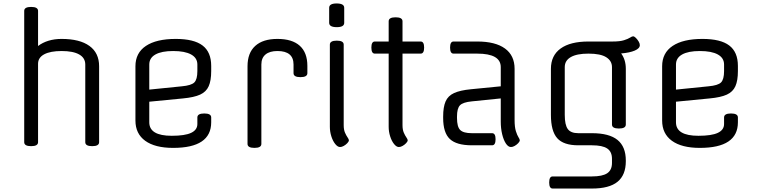

<svg xmlns="http://www.w3.org/2000/svg" viewBox="-20 -840 4386 1110"><path d="M553 -457V-18Q553 5 513 5Q473 5 473 -18V-467Q473 -505 438 -525Q403 -545 336 -545Q271 -545 235.5 -526Q200 -507 200 -471V-18Q200 5 160 5Q120 5 120 -18V-777Q120 -800 160 -800Q200 -800 200 -777V-574Q226 -594 260.5 -604.5Q295 -615 336 -615Q441 -615 497 -574.5Q553 -534 553 -457Z M1201 -459V-429Q1201 -374 1186.5 -341.5Q1172 -309 1137 -293Q1102 -277 1038 -271L843 -252V-133Q843 -55 973 -55Q1049 -55 1085 -72Q1121 -89 1121 -123V-161Q1121 -184 1161 -184Q1201 -184 1201 -161V-133Q1201 15 981 15Q876 15 819.5 -26Q763 -67 763 -143V-457Q763 -534 823.5 -574.5Q884 -615 996 -615Q1101 -615 1151 -577Q1201 -539 1201 -459ZM843 -467V-322L1031 -341Q1086 -346 1103.5 -363.5Q1121 -381 1121 -429V-467Q1121 -505 1085 -525Q1049 -545 981 -545Q914 -545 878.5 -525Q843 -505 843 -467Z M1677 -417V-467Q1677 -545 1584 -545Q1539 -545 1515 -525Q1491 -505 1491 -467V-8Q1491 15 1451 15Q1411 15 1411 -8V-457Q1411 -534 1455.5 -574.5Q1500 -615 1584 -615Q1669 -615 1713 -575.5Q1757 -536 1757 -459V-417Q1757 -394 1717 -394Q1677 -394 1677 -417Z M1967 -582V-117Q1967 -90 1974.5 -73Q1982 -56 1989.5 -45.5Q1997 -35 1997 -29Q1997 -22 1988 -12.5Q1979 -3 1967.5 3.5Q1956 10 1946 10Q1932 10 1918 -7.5Q1904 -25 1895.5 -52Q1887 -79 1887 -107V-582Q1887 -605 1927 -605Q1967 -605 1967 -582ZM1970 -708Q1970 -683 1927 -683Q1883 -683 1883 -708V-795Q1883 -820 1926 -820Q1970 -820 1970 -795Z M2307 -717V-600H2412Q2432 -600 2432 -565Q2432 -530 2412 -530H2307V-117Q2307 -90 2314.5 -73Q2322 -56 2329.5 -45.5Q2337 -35 2337 -29Q2337 -22 2328 -12.5Q2319 -3 2307.5 3.5Q2296 10 2286 10Q2272 10 2258 -7.5Q2244 -25 2235.5 -52Q2227 -79 2227 -107V-530H2147Q2127 -530 2127 -565Q2127 -600 2147 -600H2227V-717Q2227 -740 2267 -740Q2307 -740 2307 -717Z M2825 0H2708Q2619 0 2580.5 -36.5Q2542 -73 2542 -158V-166Q2542 -221 2556 -253.5Q2570 -286 2605 -302Q2640 -318 2702 -324L2875 -341V-452Q2875 -530 2739 -530H2602Q2582 -530 2582 -565Q2582 -600 2602 -600H2739Q2844 -600 2899.5 -559.5Q2955 -519 2955 -442V-147Q2955 -105 2962.5 -81.5Q2970 -58 2977.5 -46.5Q2985 -35 2985 -29Q2985 -22 2976 -12.5Q2967 -3 2955.5 3.5Q2944 10 2934 10Q2918 10 2904.5 -10.5Q2891 -31 2883 -64.5Q2875 -98 2875 -137V-271L2708 -254Q2656 -249 2639 -231Q2622 -213 2622 -166V-158Q2622 -107 2640.5 -88.5Q2659 -70 2708 -70H2825Q2845 -70 2845 -35Q2845 0 2825 0Z M3598 -442V-120Q3598 -97 3558 -97Q3518 -97 3518 -120V-452Q3518 -488 3485 -509Q3452 -530 3382 -530Q3315 -530 3280 -510Q3245 -490 3245 -452V-176Q3245 -118 3262.5 -94Q3280 -70 3323 -70H3402Q3502 -70 3550 -31Q3598 8 3598 88V92Q3598 172 3550 211Q3502 250 3402 250H3175Q3155 250 3155 215Q3155 180 3175 180H3402Q3463 180 3490.5 161.5Q3518 143 3518 102V78Q3518 37 3490.5 18.5Q3463 0 3402 0H3323Q3238 0 3201.5 -41Q3165 -82 3165 -176V-442Q3165 -519 3221 -559.5Q3277 -600 3382 -600H3522Q3564 -600 3587.5 -607.5Q3611 -615 3622.5 -622.5Q3634 -630 3640 -630Q3647 -630 3656 -621Q3665 -612 3672 -600.5Q3679 -589 3679 -579Q3679 -560 3649.5 -547.5Q3620 -535 3571 -531Q3598 -495 3598 -442Z M4246 -459V-429Q4246 -374 4231.5 -341.5Q4217 -309 4182 -293Q4147 -277 4083 -271L3888 -252V-133Q3888 -55 4018 -55Q4094 -55 4130 -72Q4166 -89 4166 -123V-161Q4166 -184 4206 -184Q4246 -184 4246 -161V-133Q4246 15 4026 15Q3921 15 3864.5 -26Q3808 -67 3808 -143V-457Q3808 -534 3868.5 -574.5Q3929 -615 4041 -615Q4146 -615 4196 -577Q4246 -539 4246 -459ZM3888 -467V-322L4076 -341Q4131 -346 4148.5 -363.5Q4166 -381 4166 -429V-467Q4166 -505 4130 -525Q4094 -545 4026 -545Q3959 -545 3923.5 -525Q3888 -505 3888 -467Z"/></svg>

Font: Offside
Style: Regular
Weight: 400
Designer: Eduardo Rodriguez Tunni
Foundry: Eduardo Rodriguez Tunni
Version: Version 1.002; ttfautohint (v1.8.4.7-5d5b);gftools[0.9.23]